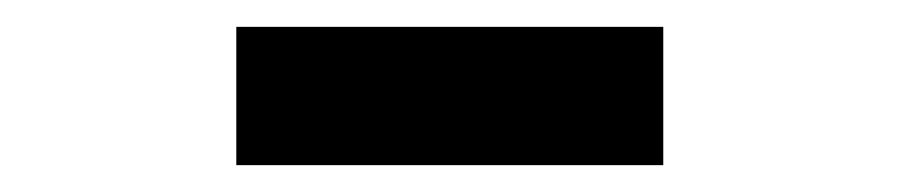

<svg xmlns="http://www.w3.org/2000/svg" viewBox="-20 -780 670 143"><path d="M156 -657V-760H474V-657Z"/></svg>

Font: IBM Plex Sans JP
Style: Bold
Weight: 700
Designer: Mike Abbink; Paul van der Laan; Pieter van Rosmalen; Wujin Sim; Yejin Wi; Jinhee Kim; Boomi Park; Yona Kim; Kichan Ma
Foundry: Sandoll Inc.
Version: Version 1.001